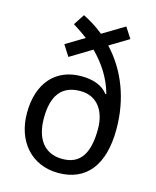

<svg xmlns="http://www.w3.org/2000/svg" viewBox="-116 -844 761 934"><g transform="rotate(15 265.0 -377.0)"><path d="M267 10C405 10 486 -84 486 -269C486 -420 435 -553 342 -652L438 -710L403 -764L293 -698C262 -723 228 -745 190 -764L154 -709C179 -693 204 -677 227 -659L134 -603L169 -548L278 -614C332 -560 374 -496 394 -422L390 -420C362 -457 315 -474 255 -474C126 -474 45 -384 45 -233C45 -89 133 10 267 10ZM269 -61C172 -61 131 -133 131 -230C131 -342 174 -403 269 -403C358 -403 399 -332 399 -247C399 -125 360 -61 269 -61Z"/></g></svg>

Font: Noto Sans Mono Condensed
Style: Regular
Weight: 400
Width: 3
Designer: Monotype Design Team
Foundry: Monotype Imaging Inc.
Version: Version 2.014